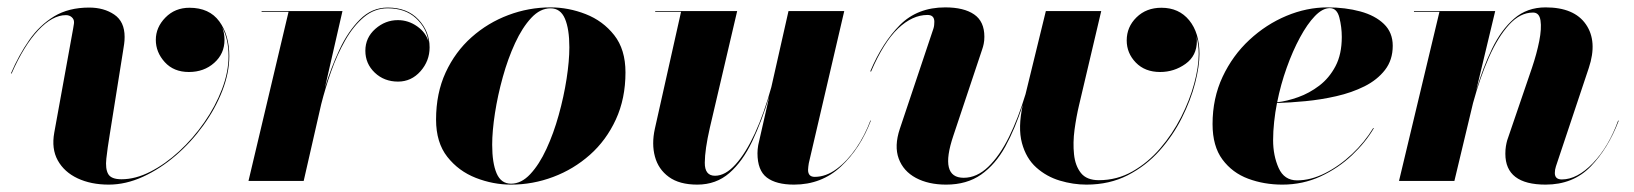

<svg xmlns="http://www.w3.org/2000/svg" viewBox="-20 -490 4426 520"><path d="M277.5 -127.5Q271 -88 268 -60.5Q265 -33 273 -18.8Q281 -4.5 309 -4.5Q347 -4.5 387.2 -25Q427.5 -45.5 465.2 -80.2Q503 -115 533.2 -158.5Q563.5 -202 581.2 -248.5Q599 -295 599 -338Q599 -383.5 582 -415.5Q588 -400.5 588 -382Q588 -344.5 560.2 -319.8Q532.5 -295 491.5 -295Q450.5 -295 426.2 -321.8Q402 -348.5 402 -382Q402 -416 428 -442.5Q454 -469 493 -469Q547 -469 574 -432Q601 -395 601 -338Q601 -292.5 582 -243.8Q563 -195 530.2 -149.8Q497.5 -104.5 455.5 -68.5Q413.5 -32.5 367 -11.2Q320.5 10 274.5 10Q226.5 10 190.2 -7Q154 -24 136.5 -55.5Q119 -87 127 -131L178 -412Q178.5 -416.5 179.5 -421.2Q180.5 -426 180.5 -430Q180.5 -438 174.2 -443.5Q168 -449 158.5 -449Q122 -449 83.5 -408Q45 -367 11.5 -291H9.5Q31 -341 59.2 -381.5Q87.5 -422 126.8 -445.8Q166 -469.5 221.5 -469.5Q261.5 -469.5 289.5 -450.5Q317.5 -431.5 317.5 -390Q317.5 -379.5 316.2 -370.8Q315 -362 313 -350Z M761.5 -458H688.5V-460H907.5L860 -252.5Q876 -305.5 899.2 -355.2Q922.5 -405 954.8 -437.2Q987 -469.5 1030 -469.5Q1083 -469.5 1113.2 -437.2Q1143.5 -405 1143.5 -361.5Q1143.5 -325 1118.8 -297Q1094 -269 1058 -269Q1020.5 -269 995 -293.2Q969.5 -317.5 969.5 -352.5Q969.5 -388 996.5 -411.8Q1023.5 -435.5 1057.5 -435.5Q1086 -435.5 1110 -418.5Q1134 -401.5 1140.5 -377Q1135.5 -414 1106.5 -440.8Q1077.5 -467.5 1030 -467.5Q994 -467.5 965.5 -443.5Q937 -419.5 915 -380.8Q893 -342 877 -296.8Q861 -251.5 850 -208L802.5 0H653Z M1364 10Q1315.5 10 1268.8 -8.2Q1222 -26.5 1191.5 -65.2Q1161 -104 1161 -166Q1161 -237.5 1187 -293.8Q1213 -350 1257.2 -389.2Q1301.5 -428.5 1356.8 -449.2Q1412 -470 1471 -470Q1519.5 -470 1566.2 -451.8Q1613 -433.5 1643.5 -394.8Q1674 -356 1674 -294Q1674 -223 1648 -166.5Q1622 -110 1577.8 -70.8Q1533.5 -31.5 1478.2 -10.8Q1423 10 1364 10ZM1364 7.5Q1392 7.5 1416.2 -18.5Q1440.5 -44.5 1460 -86.8Q1479.5 -129 1493.2 -178.5Q1507 -228 1514.5 -276.5Q1522 -325 1522 -362Q1522 -411.5 1510 -439.5Q1498 -467.5 1471 -467.5Q1443 -467.5 1418.8 -441.5Q1394.5 -415.5 1375 -373.2Q1355.5 -331 1341.8 -281.5Q1328 -232 1320.5 -183.5Q1313 -135 1313 -98Q1313 -48.5 1325 -20.5Q1337 7.5 1364 7.5Z M1976.5 -460 1902.5 -144Q1889 -85 1888.8 -49.5Q1888.5 -14 1916.5 -14Q1944.5 -14 1972.2 -44.8Q2000 -75.5 2024.8 -129.5Q2049.5 -183.5 2069 -254L2115.5 -460H2266.5L2170.5 -48Q2170 -43.5 2169.2 -38.8Q2168.5 -34 2168.5 -30Q2168.5 -11 2186.5 -11Q2217 -11 2246 -32.5Q2275 -54 2298.8 -88.8Q2322.5 -123.5 2337.5 -164L2338.5 -163Q2310 -88 2257.5 -39Q2205 10 2130.5 10Q2082 10 2056.8 -9.2Q2031.5 -28.5 2031.5 -75Q2031.5 -85 2033.5 -97L2063.5 -229Q2043 -161.5 2017.2 -107.2Q1991.5 -53 1955.5 -21.5Q1919.5 10 1868.5 10Q1820 10 1791.5 -10.8Q1763 -31.5 1753.8 -65.8Q1744.5 -100 1753.5 -141L1824.5 -458H1754.5V-460Z M2562 -122.5Q2523.5 -8.5 2590 -8.5Q2625.5 -8.5 2656.5 -38.2Q2687.5 -68 2712.8 -119.2Q2738 -170.5 2757.5 -235L2812.5 -460H2962.5L2902.5 -205.5Q2895 -174 2890.2 -138.8Q2885.5 -103.5 2888.8 -72.2Q2892 -41 2907.5 -21.5Q2923 -2 2956 -2Q3005.5 -2 3047.2 -25.8Q3089 -49.5 3122.2 -88.2Q3155.5 -127 3178.8 -172.8Q3202 -218.5 3214.2 -263.5Q3226.5 -308.5 3226.5 -344Q3226.5 -369.5 3220.5 -391Q3221.5 -385 3221.5 -379Q3221.5 -339 3190.8 -317Q3160 -295 3122 -295Q3081 -295 3056.2 -320.5Q3031.5 -346 3031.5 -380.5Q3031.5 -417 3058 -443Q3084.5 -469 3125.5 -469Q3173 -469 3200.8 -435Q3228.5 -401 3228.5 -344Q3228.5 -310.5 3216.8 -264.8Q3205 -219 3181 -171Q3157 -123 3120.5 -82Q3084 -41 3034.5 -15.5Q2985 10 2922.5 10Q2886.5 10 2850.5 -0.8Q2814.5 -11.5 2786.8 -36.2Q2759 -61 2747.8 -102.5Q2736.5 -144 2750 -206Q2729.5 -142 2702.8 -93.2Q2676 -44.5 2637.2 -17.2Q2598.5 10 2542.5 10Q2494.5 10 2460.5 -8.2Q2426.5 -26.5 2414 -60.5Q2401.5 -94.5 2417 -141L2508 -412.5Q2509.5 -417 2510 -422Q2510.5 -427 2510.5 -431Q2510.5 -449.5 2492 -449.5Q2451 -449.5 2412.2 -412.8Q2373.5 -376 2339 -296L2337 -297Q2370 -375 2417.5 -422.5Q2465 -470 2540 -470Q2590.5 -470 2618.2 -451Q2646 -432 2646 -390.5Q2646 -379.5 2644.2 -371.2Q2642.5 -363 2640 -356Z M3428 -110.5Q3428 -68.5 3443 -35Q3458 -1.5 3493 -1.5Q3530 -1.5 3568.8 -21Q3607.5 -40.5 3641.8 -72.8Q3676 -105 3699 -143H3701Q3678.5 -104.5 3641.5 -69.5Q3604.5 -34.5 3556.5 -12.2Q3508.5 10 3453 10Q3403.5 10 3360.5 -6Q3317.5 -22 3290.8 -58Q3264 -94 3264 -154Q3264 -224 3291.2 -282Q3318.5 -340 3363.8 -382Q3409 -424 3464 -447Q3519 -470 3575 -470Q3624 -470 3664.2 -459Q3704.5 -448 3728.2 -425Q3752 -402 3752 -366Q3752 -327.5 3731 -300.5Q3710 -273.5 3675.5 -256.2Q3641 -239 3599.2 -229.5Q3557.5 -220 3515.5 -216Q3473.5 -212 3438.5 -211Q3433.5 -185.5 3430.8 -160Q3428 -134.5 3428 -110.5ZM3581.5 -468Q3562 -468 3541.2 -446.5Q3520.5 -425 3500.8 -388.5Q3481 -352 3464.8 -306.5Q3448.5 -261 3439 -213Q3465.5 -216 3495.8 -226.8Q3526 -237.5 3553 -258Q3580 -278.5 3597 -310.8Q3614 -343 3614 -390Q3614 -416.5 3607.5 -442.2Q3601 -468 3581.5 -468Z M3878.5 -458H3809.5V-460H4029.5L3978 -245Q3996.5 -307.5 4021.2 -358.5Q4046 -409.5 4081 -439.8Q4116 -470 4166 -470Q4243.5 -470 4275.2 -424Q4307 -378 4283 -306L4194 -39.5Q4191 -30.5 4191 -21.5Q4191 -4 4210 -4Q4251.5 -4 4294 -48Q4336.5 -92 4362.5 -163.5L4364 -163Q4335.5 -88 4288 -39Q4240.5 10 4166 10Q4057 10 4057 -73.5Q4057 -85 4058.5 -94Q4060 -103 4062 -110L4129 -306Q4142 -344.5 4148.8 -378.8Q4155.5 -413 4152.2 -434.5Q4149 -456 4132 -456Q4097 -456 4067 -423Q4037 -390 4012.5 -334.5Q3988 -279 3969.5 -211L3919 0H3769Z"/></svg>

Font: Bodoni* 96
Style: Bold Italic
Weight: 700
Italic angle: -13°
Version: Version 2.2